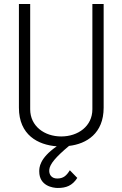

<svg xmlns="http://www.w3.org/2000/svg" viewBox="-20 -721 606 954"><path d="M327 125C310 152 295 166 264 166C236 166 222 146 225 121C228 94 257 59 323 4C410 -6 495 -58 495 -186V-701H439V-178C439 -94 368 -43 284 -43C201 -43 130 -94 130 -178V-701H74V-186C74 -50 169 -1 262 6C175 66 175 113 175 131C175 203 243 213 267 213C308 213 339 202 364 163Z"/></svg>

Font: Advent Pro
Style: Regular
Weight: 400
Designer: Andreas Kalpakidis
Foundry: Andreas Kalpakidis
Version: Version 2.002 2008